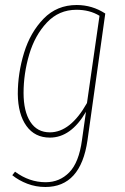

<svg xmlns="http://www.w3.org/2000/svg" viewBox="-20 -549 498 766"><path d="M400 -495 329 11Q302 197 161 197Q123 197 89 184Q55 171 29 150L40 136Q97 178 162 178Q218 178 256.5 138.5Q295 99 307 10L323 -103Q263 0 179 0Q119 0 85.5 -46.5Q52 -93 51 -174Q51 -257 76 -338.5Q101 -420 154 -474.5Q207 -529 286 -529Q348 -529 400 -495ZM74 -178Q74 -105 101 -63Q128 -21 179 -21Q261 -21 327 -138L377 -486Q338 -510 285 -510Q215 -510 167 -459Q119 -408 96.5 -331.5Q74 -255 74 -178Z"/></svg>

Font: Fira Sans Extra Condensed Thin
Style: Italic
Weight: 250
Width: 3
Italic angle: -8°
Designer: Carrois Corporate & Edenspiekermann AG
Foundry: Carrois Corporate GbR & Edenspiekermann AG
Version: Version 4.203